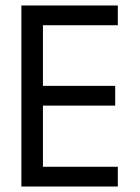

<svg xmlns="http://www.w3.org/2000/svg" viewBox="-20 -680 511 700"><path d="M409.5 0H58V-660H409.5V-588H136.5V-367H400V-295H136.5V-72H409.5Z"/></svg>

Font: Lucymar Sans
Style: Regular
Weight: 400
Foundry: The League of Moveable Type (original font) / Main changes by Cristiano Sobral with portions from Mirco Monsees
Version: Version 2.001;August 30, 2020;FontCreator 13.0.0.2681 64-bit